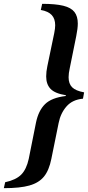

<svg xmlns="http://www.w3.org/2000/svg" viewBox="-66 -835 459 1002"><path d="M-39 116Q17 104 44.5 76.5Q72 49 84 -6L122 -196Q135 -258 169 -291.5Q203 -325 277 -334L278 -338Q221 -347 198 -371Q175 -395 175 -436Q175 -461 181 -489L217 -662Q222 -687 222 -703Q222 -737 204 -756.5Q186 -776 147 -783L154 -815Q224 -815 264.5 -805Q305 -795 322.5 -772.5Q340 -750 340 -712Q340 -687 332 -647L298 -479Q292 -452 292 -432Q292 -398 310.5 -379.5Q329 -361 373 -353L367 -320Q312 -315 281 -279.5Q250 -244 240 -193L202 -6Q190 54 163.5 86.5Q137 119 88 133Q39 147 -46 147Z"/></svg>

Font: Taviraj
Style: Bold Italic
Weight: 700
Italic angle: -12°
Designer: Katatrad Team
Foundry: CadsonDemak
Version: Version 1.001